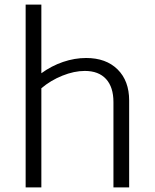

<svg xmlns="http://www.w3.org/2000/svg" viewBox="-20 -811 670 831"><path d="M539 -376V0H471V-369Q471 -434 439 -469Q407 -504 347 -504Q301 -504 250 -483.5Q199 -463 159 -429V0H91V-791H159V-494Q203 -526 253 -543Q303 -560 353 -560Q439 -560 489 -510.5Q539 -461 539 -376Z"/></svg>

Font: Krub
Style: Regular
Weight: 400
Designer: Ekaluck Peanpanawate
Foundry: Cadson Demak Co.,Ltd.
Version: Version 1.000; ttfautohint (v1.6)